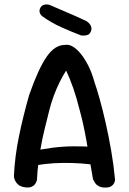

<svg xmlns="http://www.w3.org/2000/svg" viewBox="-20 -846 583 868"><path d="M94 1Q74 -2 64 -10Q54 -18 49 -28Q44 -38 43.5 -44.5Q43 -51 43 -51Q47 -139 66 -231Q85 -323 112 -417Q133 -477 152.5 -519.5Q172 -562 191 -589.5Q210 -617 230.5 -630Q251 -643 274 -643Q291 -646 309 -635.5Q327 -625 345 -603Q363 -581 379.5 -548.5Q396 -516 407 -475Q417 -447 430.5 -399Q444 -351 457.5 -291.5Q471 -232 482.5 -166Q494 -100 500 -35Q500 -35 499.5 -29.5Q499 -24 495 -16.5Q491 -9 482 -3.5Q473 2 456 2Q439 2 428 -3.5Q417 -9 411 -17.5Q405 -26 402.5 -32Q400 -38 400 -38Q385 -129 371 -208.5Q357 -288 340 -349Q326 -405 311 -448Q296 -491 279 -527Q264 -504 249.5 -474.5Q235 -445 223.5 -414Q212 -383 204 -352Q192 -304 182 -263.5Q172 -223 165.5 -186Q159 -149 154 -111.5Q149 -74 147 -32Q147 -32 145 -26Q143 -20 138 -13Q133 -6 122.5 -1.5Q112 3 94 1ZM113 -92 123 -161Q170 -172 216.5 -178Q263 -184 312 -184.5Q361 -185 414 -181L424 -98Q389 -104 348 -107Q307 -110 264.5 -109.5Q222 -109 183 -104.5Q144 -100 113 -92ZM346 -686Q326 -694 303.5 -703Q281 -712 258 -722.5Q235 -733 213 -745.5Q191 -758 172 -772Q172 -772 168.5 -775Q165 -778 162 -783.5Q159 -789 158.5 -796Q158 -803 163 -812Q168 -820 175 -823Q182 -826 189.5 -826Q197 -826 201.5 -824.5Q206 -823 206 -823Q242 -807 281.5 -790.5Q321 -774 370 -751Q370 -751 375 -747.5Q380 -744 385.5 -737.5Q391 -731 393 -721.5Q395 -712 389 -700Q385 -692 378 -689Q371 -686 364 -685.5Q357 -685 351.5 -685.5Q346 -686 346 -686Z"/></svg>

Font: Sour Gummy
Style: Regular
Weight: 400
Designer: Stefie Justprince
Foundry: Eifetstype
Version: Version 1.000